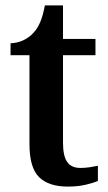

<svg xmlns="http://www.w3.org/2000/svg" viewBox="-20 -680 401 710"><path d="M231 10Q160 10 124.5 -25Q89 -60 89 -147V-476H19V-520Q46 -521 68 -532Q90 -543 104 -559Q119 -575 129 -599Q139 -623 146 -660H213V-536H333V-476H213V-152Q213 -103 228.5 -81Q244 -59 277 -59Q295 -59 311 -61.5Q327 -64 342 -67V-11Q327 -4 297.5 3Q268 10 231 10Z"/></svg>

Font: Noto Serif Lao SemiCondensed SemiBold
Style: Regular
Weight: 600
Width: 4
Designer: Monotype Design Team
Foundry: Monotype Imaging Inc.
Version: Version 2.003; ttfautohint (v1.8.4.7-5d5b)